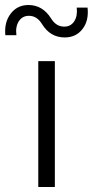

<svg xmlns="http://www.w3.org/2000/svg" viewBox="-72 -743 369 763"><path d="M185.1 -594.2Q127.9 -594.2 95.2 -647Q75.2 -680.2 43 -680.2Q17.1 -680.2 2.9 -658.7Q-11.2 -637.2 -6.8 -603H-50.8Q-55.7 -654.8 -29.3 -689Q-2.9 -723.1 41 -723.1Q97.2 -723.1 130.9 -669.9Q150.9 -636.7 184.1 -637.2Q209 -637.2 222.9 -658.2Q236.8 -679.2 232.9 -712.9H275.9Q281.7 -661.1 255.9 -627.7Q230 -594.2 185.1 -594.2ZM80.1 -500H146V0H80.1Z"/></svg>

Font: Oakes Grotesk
Style: Light
Weight: 300
Designer: Samuel Oakes
Foundry: Samuel Oakes
Version: Version 1.0 | wf-rip DC20170320